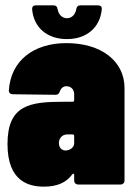

<svg xmlns="http://www.w3.org/2000/svg" viewBox="-20 -689 504 717"><path d="M230 -543C304 -543 354 -587 360 -654C361 -664 356 -669 346 -669H280C271 -669 266 -664 265 -655C261 -634 248 -621 230 -621C212 -621 199 -634 195 -655C194 -664 189 -669 180 -669H114C105 -669 100 -665 100 -656C100 -656 100 -655 100 -654C106 -586 156 -543 230 -543ZM228 -528C106 -528 20 -463 13 -351C13 -342 19 -337 28 -337L188 -335C197 -335 201 -340 204 -349C208 -360 217 -367 228 -367C245 -367 257 -355 257 -337V-315C257 -311 255 -309 251 -309H217C91 -309 8 -297 8 -151C8 -11 88 8 144 8C195 8 228 -8 250 -38C254 -42 257 -41 257 -36V-15C257 -6 263 0 272 0H430C439 0 445 -6 445 -15V-360C445 -461 358 -528 228 -528ZM225 -127C212 -127 200 -136 200 -155C200 -172 212 -187 231 -187H251C255 -187 257 -185 257 -181V-154C257 -137 239 -127 225 -127Z"/></svg>

Font: Barlow Condensed Black
Style: Regular
Weight: 900
Width: 3
Designer: Jeremy Tribby
Foundry: Tribby Type
Version: Version 1.422;hotconv 1.0.109;makeotfexe 2.5.65596